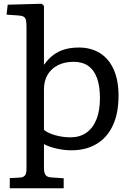

<svg xmlns="http://www.w3.org/2000/svg" viewBox="-20 -786 711 1022"><path d="M32 216V162L89 159Q103 158 112 149Q121 140 121 112V-644Q121 -667 118 -679.5Q115 -692 105 -697.5Q95 -703 74 -704L15 -708L21 -761L202 -766L214 -755V-443H216Q237 -473 263.5 -493Q290 -513 323.5 -523Q357 -533 400 -533Q465 -533 512.5 -503Q560 -473 585.5 -415.5Q611 -358 611 -277Q611 -184 581 -119Q551 -54 494.5 -20Q438 14 360 14Q320 14 279.5 4.5Q239 -5 214 -19V109Q214 132 221.5 144Q229 156 248 158L319 163V216ZM355 -55Q404 -55 439 -79Q474 -103 493 -149.5Q512 -196 512 -263Q512 -327 496.5 -370Q481 -413 450 -435Q419 -457 372 -457Q324 -457 288.5 -439Q253 -421 233.5 -388.5Q214 -356 214 -310V-95Q235 -77 275 -66Q315 -55 355 -55Z"/></svg>

Font: Literata Variable Black
Style: Regular
Weight: 900
Designer: Latin by Veronika Burian and Jose Scaglione. Greek by Irene Vlachou. Cyrillic by Vera Evstafieva.
Foundry: TypeTogether
Version: Version 3.021